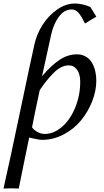

<svg xmlns="http://www.w3.org/2000/svg" viewBox="-27 -804 601 1107"><path d="M404.3 -783.7Q447.3 -783.7 494.1 -763.7L528.3 -708L462.9 -668.5Q460.9 -671.4 455.1 -683.3Q449.2 -695.3 443.6 -705.1Q438 -714.8 429.4 -725.8Q420.9 -736.8 409.9 -743.2Q398.9 -749.5 386.7 -749.5Q342.8 -749.5 312 -707Q281.2 -664.6 268.1 -604.5Q242.7 -488.8 215.3 -364.3Q269 -427.7 316.7 -459.2Q364.3 -490.7 417 -490.7Q445.3 -490.7 467.5 -477.8Q489.7 -464.8 502.7 -443.1Q515.6 -421.4 522 -395Q528.3 -368.7 528.3 -339.4Q528.3 -280.8 504.6 -220.2Q481 -159.7 440.4 -110.1Q399.9 -60.5 340.3 -29.1Q280.8 2.4 214.8 2.4Q201.2 2.4 173.3 -3.9Q145.5 -10.3 141.1 -10.7Q134.8 21 110.4 138.7Q85.9 256.3 81.1 283.2Q55.7 281.7 37.6 281.7L-6.8 283.2Q31.2 115.2 89.8 -165Q148.4 -445.3 171.9 -549.8Q184.6 -606.9 218 -659.9Q251.5 -712.9 301.5 -748.3Q351.6 -783.7 404.3 -783.7ZM202.1 -284.2Q172.4 -147 157.7 -69.8Q163.1 -62.5 171.4 -54.9Q179.7 -47.4 196.3 -39.6Q212.9 -31.7 230.5 -31.7Q283.7 -31.7 331.3 -73.5Q378.9 -115.2 407.2 -185.1Q435.5 -254.9 435.5 -333Q435.5 -377 417.2 -402.1Q398.9 -427.2 368.7 -427.2Q346.2 -427.2 323.2 -415Q300.3 -402.8 278.1 -379.6Q255.9 -356.4 239 -335.2Q222.2 -314 202.1 -284.2Z"/></svg>

Font: Flanker
Style: Italic
Weight: 400
Italic angle: -12°
Designer: Flanker
Version: Version 2.027